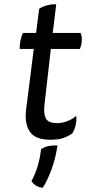

<svg xmlns="http://www.w3.org/2000/svg" viewBox="-20 -637 404 902"><path d="M87.9 -482.4Q81.1 -469.7 76.2 -447.3Q72.3 -425.8 72.3 -407.2Q94.7 -407.2 138.7 -407.2Q130.9 -341.8 105.5 -144.5Q103.5 -133.8 102.5 -119.1Q100.6 -104.5 100.6 -92.8Q100.6 -40 127 -9.8Q153.3 19.5 217.8 19.5Q249 19.5 273.4 12.7Q297.9 4.9 319.3 -9.8Q329.1 -24.4 335 -47.9Q340.8 -71.3 337.9 -92.8Q317.4 -75.2 294.9 -67.4Q272.5 -58.6 249 -58.6Q205.1 -58.6 194.3 -83Q183.6 -106.4 189.5 -149.4Q199.2 -235.4 218.8 -407.2Q252.9 -407.2 355.5 -407.2Q358.4 -414.1 361.3 -424.8Q364.3 -435.5 364.3 -451.2Q364.3 -463.9 362.3 -470.7Q360.4 -478.5 358.4 -482.4Q314.5 -482.4 227.5 -482.4Q232.4 -515.6 244.1 -617.2Q218.8 -617.2 199.2 -611.3Q179.7 -606.4 164.1 -595.7Q159.2 -557.6 149.4 -482.4Q133.8 -482.4 87.9 -482.4ZM250 45.9Q221.7 45.9 205.1 49.8Q188.5 53.7 172.9 63.5Q168 106.4 157.2 142.6Q146.5 178.7 127.9 213.9Q134.8 225.6 148.4 234.4Q161.1 243.2 180.7 245.1Q203.1 210.9 222.7 157.2Q242.2 102.5 250 45.9Z"/></svg>

Font: cl
Style: Italic
Weight: 400
Designer: Mitja Miklavcic
Version: Version 7.504; 2011; Build 1022